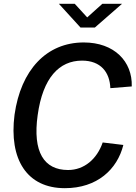

<svg xmlns="http://www.w3.org/2000/svg" viewBox="-20 -974 709 1004"><path d="M418 -752C223 -752 89 -608 56 -374C26 -140 121 10 319 10C488 10 593 -88 625 -216L517 -229C487 -142 420 -85 336 -85C210 -85 150 -179 177 -372C204 -568 290 -657 409 -657C507 -657 554 -596 557 -513L669 -522C673 -653 577 -752 418 -752ZM436 -883 371 -954H288L401 -830H476L618 -954H515Z"/></svg>

Font: Cheyenne Sans Medium
Style: Italic
Weight: 500
Italic angle: -8.13011°
Designer: The Public Sans project authors (U.S. Web Design System), Libre Franklin designed by Pablo Impallari and Rodrigo Fuenzal
Foundry: The Cheyenne Sans Project Authors
Version: Version 2.007